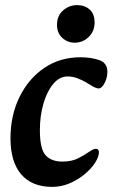

<svg xmlns="http://www.w3.org/2000/svg" viewBox="-20 -715 450 751"><path d="M184 16Q105 16 63 -33Q21 -82 21 -174Q21 -264 56.5 -336Q92 -408 153.5 -449.5Q215 -491 294 -491Q336 -491 368 -480Q400 -469 400 -434Q400 -419 395 -404Q390 -389 382 -379Q374 -369 366 -369Q362 -369 355 -371.5Q348 -374 343 -377Q332 -384 316.5 -393Q301 -402 282.5 -409Q264 -416 244 -416Q213 -416 188.5 -387Q164 -358 150 -310Q136 -262 136 -206Q136 -132 158.5 -107.5Q181 -83 224 -83Q260 -83 285 -95.5Q310 -108 333 -124Q342 -130 347 -131.5Q352 -133 356 -133Q361 -133 364 -129Q367 -125 367 -120Q367 -102 352 -78.5Q337 -55 311 -33.5Q285 -12 252.5 2Q220 16 184 16ZM272 -548Q244 -548 223.5 -567Q203 -586 203 -617Q203 -654 227 -674.5Q251 -695 282 -695Q311 -695 330.5 -678Q350 -661 350 -627Q350 -593 327 -570.5Q304 -548 272 -548Z"/></svg>

Font: Alkatra
Style: Regular
Weight: 400
Designer: Suman Bhandary
Version: Version 1.100;gftools[0.9.22]